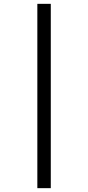

<svg xmlns="http://www.w3.org/2000/svg" viewBox="-20 -889 459 1000"><path d="M244.5 -869V91H174.5V-869Z"/></svg>

Font: Merriweather 28pt Light
Style: Regular
Weight: 300
Version: Version 2.100